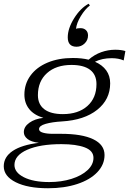

<svg xmlns="http://www.w3.org/2000/svg" viewBox="-36 -809 688 1023"><path d="M632 -537 623 -487Q596 -499 559 -499Q508 -499 470 -480Q509 -463 530 -434Q551 -405 551 -365Q551 -279 482 -224Q413 -169 294 -162Q242 -159 207 -149Q172 -139 172 -121Q172 -108 193 -102Q214 -96 245 -96H289Q401 -96 461 -67Q521 -38 521 17Q521 68 482.5 108.5Q444 149 375.5 171.5Q307 194 220 194Q112 194 48 162Q-16 130 -16 77Q-16 27 32 -5Q80 -37 171 -48Q130 -53 110.5 -68.5Q91 -84 91 -105Q91 -134 120.5 -155Q150 -176 195 -181Q145 -196 119.5 -228Q94 -260 94 -305Q94 -362 126.5 -406.5Q159 -451 217.5 -475.5Q276 -500 352 -500Q400 -500 436 -491Q467 -518 503.5 -531Q540 -544 578 -544Q610 -544 632 -537ZM478 -361Q478 -411 444 -437Q410 -463 345 -463Q263 -463 214.5 -419.5Q166 -376 166 -302Q166 -253 200 -227Q234 -201 299 -201Q381 -201 429.5 -244Q478 -287 478 -361ZM41 70Q41 110 91.5 135.5Q142 161 226 161Q291 161 345 144Q399 127 430.5 97.5Q462 68 462 32Q462 -6 416 -23.5Q370 -41 291 -41Q177 -41 109 -11Q41 19 41 70ZM325 -610Q325 -657 358.5 -711Q392 -765 436 -789L443 -780Q417 -760 394.5 -723Q372 -686 369 -655Q374 -659 393 -659Q411 -659 422 -648.5Q433 -638 433 -620Q433 -595 415 -577.5Q397 -560 372 -560Q325 -560 325 -610Z"/></svg>

Font: Fahkwang Light
Style: Italic
Weight: 300
Italic angle: -10°
Version: Version 1.000; ttfautohint (v1.6)